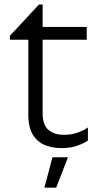

<svg xmlns="http://www.w3.org/2000/svg" viewBox="-20 -650 447 856"><path d="M371.9 -23.2Q354.3 -11 324.4 -0.4Q294.6 10.3 252.7 10.3Q215.8 10.3 182.3 -2.4Q148.8 -15.1 127.6 -47.5Q106.3 -80 106.3 -140.4V-472.9H24.1V-490.4L153.6 -629.7H170.1V-530H366.7V-472.9H170.1V-144.9Q170.1 -94.4 195.1 -71.6Q220.1 -48.9 265.4 -48.9Q298.4 -48.9 326 -58.7Q353.6 -68.6 371.9 -81.5ZM283.1 51 230.5 186.6H178L213.9 51Z"/></svg>

Font: Roundo Variable
Style: Regular
Weight: 200
Designer: Shiva Nallaperumal
Foundry: Indian Type Foundry
Version: Version 2.000